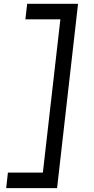

<svg xmlns="http://www.w3.org/2000/svg" viewBox="-20 -802 486 997"><path d="M276.4 174.8H12.2L21 94.2H202.6L293.5 -701.7H111.8L121.1 -782.2H385.3Z"/></svg>

Font: Proza Libre
Style: Medium Italic
Weight: 500
Designer: Jasper de Waard
Foundry: Jasper de Waard
Version: Version 1.000; ttfautohint (v1.4.1.8-43bc)